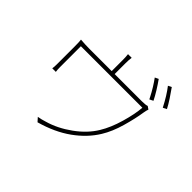

<svg xmlns="http://www.w3.org/2000/svg" viewBox="-181 -1061 1339 1339"><g transform="rotate(45 488.5 -392.0)"><path d="M795.9 -651.4 768.6 -637.7 760.7 -653.3Q746.1 -682.6 725.6 -715.8Q705.1 -749 687.5 -772.5L713.9 -785.2Q734.4 -756.8 757.8 -719.2Q781.2 -681.6 795.9 -651.4ZM903.3 -676.8 876 -663.1Q835 -743.2 793 -796.9L818.4 -809.6Q838.9 -781.2 864.3 -742.7Q889.6 -704.1 903.3 -676.8ZM472.7 -699.2V-579.1H443.4V-699.2Q443.4 -710.9 442.9 -726.1Q442.4 -741.2 440.4 -755.9H476.6Q472.7 -731.4 472.7 -699.2ZM804.7 -543Q794.9 -476.6 769.5 -387.2Q744.1 -297.9 704.1 -233.4Q650.4 -145.5 556.6 -78.1Q462.9 -10.7 330.1 26.4L304.7 -2Q319.3 -3.9 335.9 -8.3Q352.5 -12.7 368.2 -17.6Q458 -43 543.9 -105Q629.9 -167 676.8 -245.1Q716.8 -310.5 743.7 -403.3Q770.5 -496.1 775.4 -562.5H168.9V-356.4Q168.9 -329.1 171.9 -312.5H136.7Q139.6 -327.1 139.6 -355.5V-529.3Q139.6 -576.2 136.7 -595.7Q183.6 -591.8 219.7 -591.8H740.2Q777.3 -591.8 793 -597.7L814.5 -583Q809.6 -571.3 804.7 -543Z"/></g></svg>

Font: Min Sans VF VF
Style: Regular
Weight: 400
Designer: Jinseong-Kim, NotoSansCJK, Nunito
Foundry: Jinseong-Kim
Version: Version 1.420;Glyphs 3.1.2 (3151)